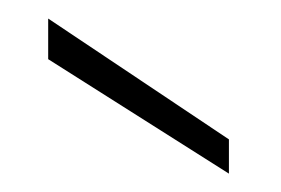

<svg xmlns="http://www.w3.org/2000/svg" viewBox="-20 -775 304 208"><path d="M32.2 -710.9V-754.9L228 -624V-586.9Z"/></svg>

Font: SVN-Poppins ExtraLight
Style: Regular
Weight: 200
Designer: Ninad Kale (Devanagari), Jonny Pinhorn (Latin)
Foundry: Indian Type Foundry
Version: Version 3.002 2017